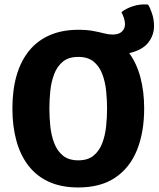

<svg xmlns="http://www.w3.org/2000/svg" viewBox="-20 -832 716 867"><path d="M36 -342Q36 -426 55.2 -492Q74.5 -558 112.2 -603.8Q150 -649.5 205.5 -673.5Q261 -697.5 333.5 -697.5Q373 -697.5 400.8 -692.2Q428.5 -687 449.2 -681.5Q470 -676 489 -676Q517 -676 530.8 -689.8Q544.5 -703.5 544.5 -722.5Q544.5 -736.5 539 -752.2Q533.5 -768 528.5 -777Q547.5 -793 579.8 -803.8Q612 -814.5 648.5 -811.5Q657.5 -798 666.5 -771.2Q675.5 -744.5 675.5 -714.5Q675.5 -672.5 649.2 -639.2Q623 -606 563.5 -592Q597.5 -545.5 614.2 -482Q631 -418.5 631 -342Q631 -234.5 598.5 -154.2Q566 -74 500.2 -29.8Q434.5 14.5 333.5 14.5Q257 14.5 201 -11Q145 -36.5 108.5 -83.8Q72 -131 54 -196.5Q36 -262 36 -342ZM203 -342Q203 -302.5 207.2 -261.5Q211.5 -220.5 224.8 -185.8Q238 -151 264 -129.5Q290 -108 333.5 -108Q377 -108 402.8 -129.5Q428.5 -151 441.8 -185.8Q455 -220.5 459.2 -261.5Q463.5 -302.5 463.5 -342Q463.5 -381.5 459.2 -422.2Q455 -463 441.8 -497.8Q428.5 -532.5 402.8 -553.8Q377 -575 333.5 -575Q290 -575 264 -553.8Q238 -532.5 224.8 -497.8Q211.5 -463 207.2 -422.2Q203 -381.5 203 -342Z"/></svg>

Font: Signika Light
Style: Bold
Weight: 700
Version: Version 2.003;gftools[0.9.32]